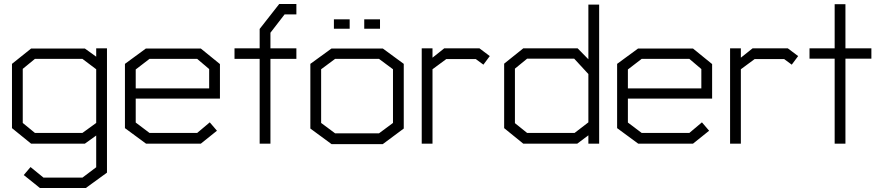

<svg xmlns="http://www.w3.org/2000/svg" viewBox="-20 -720 4426 962"><path d="M410 222H180L99 157L133 117L198 170H393L462 118V-41L405 0H136L40 -78V-400L136 -477H405L462 -436V-478H516V145ZM462 -373 393 -425H155L94 -375V-104L155 -54H393L462 -104Z M660 -226V-106L729 -54H968L1031 -107L1067 -65L986 0H712L606 -78V-400L711 -477H986L1082 -399V-226ZM1028 -374 968 -425H729L660 -372V-277H1028Z M1335 -425V0H1281V-425H1155V-478H1281V-575L1379 -700H1465V-648H1406L1335 -556V-478H1465V-425Z M1898 2H1641L1535 -76V-400L1641 -477H1898L2003 -400V-76ZM1949 -373 1879 -425H1659L1589 -373V-104L1659 -52H1879L1949 -104ZM1653 -623H1732V-576H1653ZM1805 -576V-623H1884V-576Z M2402 -396 2364 -424H2216L2147 -373V0H2093V-478H2147V-431L2206 -478H2382L2434 -439Z M2928 0V-42L2872 0H2602L2506 -78V-401L2602 -478H2874L2928 -423V-697H2982V0ZM2928 -349 2857 -426H2621L2560 -376V-103L2621 -54H2859L2928 -107Z M3126 -226V-106L3195 -54H3434L3497 -107L3533 -65L3452 0H3178L3072 -78V-400L3177 -477H3452L3548 -399V-226ZM3494 -374 3434 -425H3195L3126 -372V-277H3494Z M3947 -396 3909 -424H3761L3692 -373V0H3638V-478H3692V-431L3751 -478H3927L3979 -439Z M4216 -426V0H4162V-426H4036V-478H4162V-699H4216V-478H4346V-426Z"/></svg>

Font: Turret Road
Style: Regular
Weight: 400
Designer: Noponies
Foundry: Noponies
Version: Version 1.001; ttfautohint (v1.8)